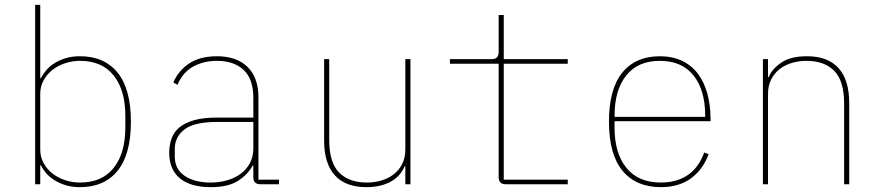

<svg xmlns="http://www.w3.org/2000/svg" viewBox="-20 -760 3640 792"><path d="M125 -740H146V-438H149Q157 -454 171 -470.5Q185 -487 205 -499.5Q225 -512 251 -520Q277 -528 310 -528Q410 -528 465 -460.5Q520 -393 520 -258Q520 -123 465 -55.5Q410 12 310 12Q277 12 251 4Q225 -4 205 -16.5Q185 -29 171 -45Q157 -61 149 -78H146V0H125ZM310 -7Q401 -7 449 -67.5Q497 -128 497 -234V-282Q497 -388 449 -448.5Q401 -509 310 -509Q278 -509 248 -499Q218 -489 195.5 -471Q173 -453 159.5 -428Q146 -403 146 -373V-143Q146 -113 159.5 -88Q173 -63 195.5 -45Q218 -27 248 -17Q278 -7 310 -7Z M1054 0Q1025 0 1025 -29V-77H1022Q1003 -41 962.5 -14.5Q922 12 849 12Q766 12 722 -24.5Q678 -61 678 -130Q678 -161 687.5 -188Q697 -215 719.5 -234Q742 -253 780 -264Q818 -275 875 -275H1025V-356Q1025 -434 985 -471.5Q945 -509 875 -509Q820 -509 777 -485.5Q734 -462 712 -410L695 -420Q717 -470 761.5 -499Q806 -528 875 -528Q956 -528 1001 -484Q1046 -440 1046 -359V-19H1131V0ZM849 -7Q884 -7 916 -16Q948 -25 972 -42.5Q996 -60 1010.5 -86.5Q1025 -113 1025 -148V-257H876Q781 -257 741 -226Q701 -195 701 -146V-114Q701 -62 742 -34.5Q783 -7 849 -7Z M1652 -74H1649Q1642 -57 1629.5 -41.5Q1617 -26 1597.5 -14Q1578 -2 1551.5 5Q1525 12 1491 12Q1405 12 1361 -37Q1317 -86 1317 -180V-516H1338V-183Q1338 -90 1378.5 -48.5Q1419 -7 1494 -7Q1525 -7 1553.5 -15.5Q1582 -24 1604 -41Q1626 -58 1639 -83.5Q1652 -109 1652 -144V-516H1673V0H1652Z M2066 0Q2037 0 2037 -29V-497H1836V-516H2008Q2037 -516 2037 -545V-698H2058V-516H2322V-497H2058V-19H2322V0Z M2706 12Q2604 12 2548 -55.5Q2492 -123 2492 -258Q2492 -393 2547 -460.5Q2602 -528 2702 -528Q2753 -528 2792.5 -509.5Q2832 -491 2858 -457Q2884 -423 2897.5 -375Q2911 -327 2911 -267V-260H2515V-234Q2515 -128 2564 -67.5Q2613 -7 2706 -7Q2771 -7 2816.5 -37.5Q2862 -68 2885 -131L2903 -124Q2880 -61 2830.5 -24.5Q2781 12 2706 12ZM2702 -509Q2611 -509 2563 -448.5Q2515 -388 2515 -282V-278H2889V-282Q2889 -388 2841 -448.5Q2793 -509 2702 -509Z M3127 0V-516H3148V-442H3151Q3164 -475 3202.5 -501.5Q3241 -528 3309 -528Q3395 -528 3439 -479Q3483 -430 3483 -336V0H3462V-333Q3462 -426 3421.5 -467.5Q3381 -509 3306 -509Q3275 -509 3246.5 -500.5Q3218 -492 3196 -475Q3174 -458 3161 -432Q3148 -406 3148 -372V0Z"/></svg>

Font: IBM Plex Mono Thin
Style: Regular
Weight: 100
Monospace: yes
Designer: Mike Abbink, Paul van der Laan, Pieter van Rosmalen
Foundry: Bold Monday
Version: Version 2.3